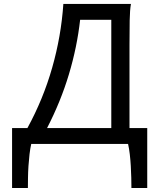

<svg xmlns="http://www.w3.org/2000/svg" viewBox="-20 -733 794 978"><path d="M139.2 0Q133.8 23.4 130.4 52.7Q127 82 125 112.5Q123 143.1 122.6 172.4Q122.1 201.7 122.1 224.6H41.5V-80.6H119.6Q200.2 -228 245.8 -388.2Q291.5 -548.3 302.7 -712.9H647Q641.6 -683.6 640.6 -629.6Q639.6 -575.7 639.6 -502.9V-80.6H730V224.6H649.4Q649.4 201.7 648.7 172.4Q647.9 143.1 646.2 112.5Q644.5 82 641.1 52.7Q637.7 23.4 632.3 0ZM546.9 -632.3H388.2Q372.6 -493.2 331.1 -354.7Q289.6 -216.3 219.7 -80.6H546.9Z"/></svg>

Font: Andika Cyr
Style: Regular
Weight: 400
Designer: Victor Gaultney, Annie Olsen, Julie Remington, Don Collingsworth, Eric Hays, Becca Hirsbrunner
Foundry: SIL International
Version: Version 5.000